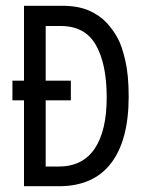

<svg xmlns="http://www.w3.org/2000/svg" viewBox="-20 -643 490 664"><path d="M63 1V-296H23V-364H63V-623H195Q250 -623 287.5 -606.5Q325 -590 349 -564Q373 -538 388 -509Q402 -483 413.5 -433Q425 -383 425 -309Q425 -158 364 -78.5Q303 1 184 1ZM138 -67H182Q266 -67 307.5 -129Q349 -191 349 -306Q349 -422 311.5 -487.5Q274 -553 191 -553H138V-364H225V-296H138Z"/></svg>

Font: Inconsolata SemiCondensed Medium
Style: Regular
Weight: 500
Width: 4
Monospace: yes
Designer: Raph Levien, Cyreal, Brenton Simpson
Foundry: Raph Levien, Cyreal, Google
Version: Version 3.001; ttfautohint (v1.8.2.53-6de2)